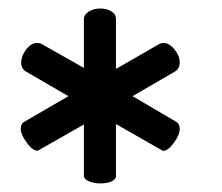

<svg xmlns="http://www.w3.org/2000/svg" viewBox="-20 -428 517 447"><path d="M35.2 -143.6 139.2 -204.1 40 -261.7Q29.3 -268.1 29.3 -283Q29.3 -297.9 41 -313Q52.7 -328.1 66.9 -328.1Q70.8 -328.1 76.7 -325.7L175.3 -270V-382.3Q175.3 -394 186.8 -401.1Q198.2 -408.2 213.4 -408.2Q228.5 -408.2 239.3 -401.6Q250 -395 250 -383.3V-267.6L351.1 -325.7Q356.9 -328.1 359.9 -328.1Q374 -328.1 386.2 -313Q398.4 -297.9 398.4 -283Q398.4 -268.1 387.7 -261.7L288.6 -204.1L391.6 -143.6Q398.4 -139.6 398.4 -127Q398.4 -114.3 384.8 -95.5Q371.1 -76.7 359.4 -76.7L250 -139.2V-18.6Q250 -10.3 239.5 -5.6Q229 -1 213.9 -1Q198.7 -1 187 -5.9Q175.3 -10.7 175.3 -20V-138.2L67.9 -77.1Q55.7 -77.1 42 -96.2Q28.3 -115.2 28.3 -127.4Q28.3 -139.6 35.2 -143.6Z"/></svg>

Font: Shahab
Style: Regular
Weight: 400
Designer: Mohammad Saleh Souzanchi
Foundry: http://font-store.ir
Version: Version:0.0.2;RFB:1.2.5;Building:2016-11-27 11:18:45.721916